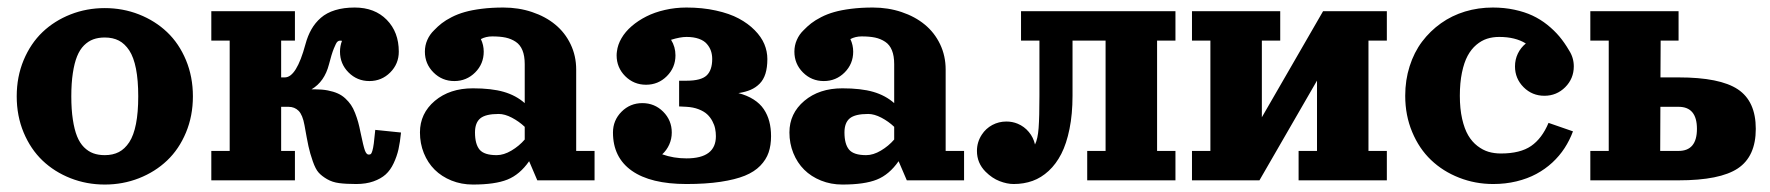

<svg xmlns="http://www.w3.org/2000/svg" viewBox="-20 -479 4701 510"><path d="M167.4 -440.7Q210.2 -457.5 258.3 -457.5Q306.4 -457.5 349.2 -440.7Q392.1 -423.8 423.8 -393.7Q455.6 -363.5 474 -319.3Q492.4 -275.1 492.4 -223.1Q492.4 -171.1 474 -127Q455.6 -82.8 423.8 -52.6Q392.1 -22.5 349.2 -5.6Q306.4 11.2 258.3 11.2Q210.2 11.2 167.4 -5.6Q124.5 -22.5 92.9 -52.6Q61.3 -82.8 42.8 -127Q24.4 -171.1 24.4 -223.1Q24.4 -275.1 42.8 -319.3Q61.3 -363.5 92.9 -393.7Q124.5 -423.8 167.4 -440.7ZM258.3 -379.4Q241.2 -379.4 227.8 -374.5Q214.4 -369.6 203.1 -358.4Q191.9 -347.2 184.7 -329.3Q177.5 -311.5 173.5 -284.9Q169.4 -258.3 169.4 -223.1Q169.4 -188 173.5 -161.4Q177.5 -134.8 184.7 -116.9Q191.9 -99.1 203.1 -87.9Q214.4 -76.7 227.8 -71.8Q241.2 -66.9 258.3 -66.9Q279.8 -66.9 295.7 -75.1Q311.5 -83.3 323.4 -101.3Q335.2 -119.4 341.2 -149.9Q347.2 -180.4 347.2 -223.1Q347.2 -265.9 341.2 -296.4Q335.2 -326.9 323.4 -345Q311.5 -363 295.7 -371.2Q279.8 -379.4 258.3 -379.4Z M541.3 -449.2H763.4V-371.1H726.8V-273.4H736.6Q767.6 -273.4 791.3 -361.3Q797.4 -384 807.3 -401.2Q817.1 -418.5 832.4 -431.8Q847.7 -445.1 870.2 -452Q892.8 -459 922.1 -459Q975.3 -459 1007.3 -426.4Q1039.3 -393.8 1039.3 -341.8Q1039.3 -309.3 1016.5 -286.5Q993.7 -263.7 961.2 -263.7Q928.7 -263.7 905.9 -286.5Q883.1 -309.3 883.1 -341.8Q883.1 -356.7 888.4 -370.6Q885.7 -371.1 883.1 -371.1Q879.2 -371.1 876 -368Q872.8 -365 866.8 -350.2Q860.8 -335.4 853.8 -307.9Q842 -262 807.4 -241.7H817.1Q835.7 -241.7 850.8 -238.8Q866 -235.8 877.2 -230.8Q888.4 -225.8 897.3 -217.5Q906.2 -209.2 912.2 -200.4Q918.2 -191.7 923.2 -178.8Q928.2 -166 931.4 -154.4Q934.6 -142.8 937.7 -127Q945.3 -90.3 949.3 -79.3Q953.4 -68.4 959.2 -68.4Q963.1 -68.4 965.1 -69.9Q967 -71.5 969.1 -78.4Q971.2 -85.2 972.9 -97.9Q974.6 -110.6 976.8 -134L1045.2 -127Q1042.7 -101.6 1038.5 -82.5Q1034.2 -63.5 1025.6 -45.3Q1017.1 -27.1 1004.4 -15.6Q991.7 -4.2 971.9 2.8Q952.1 9.8 926.3 9.8Q899.2 9.8 881 7.4Q862.8 5.1 848.5 -3.3Q834.2 -11.7 826.2 -20.8Q818.1 -29.8 810.8 -50.7Q803.5 -71.5 799.3 -90.8Q795.2 -110.1 788.8 -146.5Q783.9 -173.8 773.2 -184.6Q762.5 -195.3 746.3 -195.3H726.8V-78.1H763.4V0H541.3V-78.1H590.1V-371.1H541.3Z M1510.5 -294.2V-78.1H1559.3V0H1407.2L1385.5 -50.8Q1360.6 -15.1 1327.8 -2Q1294.9 11.2 1236.1 11.2Q1205.6 11.2 1179.3 0.6Q1153.1 -10 1134.6 -28.3Q1116.2 -46.6 1105.8 -72.3Q1095.5 -97.9 1095.5 -127.2Q1095.5 -177.7 1135 -211.1Q1174.6 -244.4 1236.1 -244.4Q1285.6 -244.4 1318.1 -235Q1350.6 -225.6 1373.8 -205.1V-308.6Q1373.8 -330.6 1367.8 -345.3Q1361.8 -360.1 1349.9 -368Q1337.9 -376 1323 -379.2Q1308.1 -382.3 1287.4 -382.3Q1270.8 -382.3 1257.3 -375.2Q1264.9 -359.4 1264.9 -341.8Q1264.9 -309.3 1242.1 -286.5Q1219.2 -263.7 1186.8 -263.7Q1154.3 -263.7 1131.5 -286.5Q1108.6 -309.3 1108.6 -341.8Q1108.6 -358.4 1115.1 -373Q1121.6 -387.7 1133.1 -398.7Q1142.8 -408.9 1153.3 -417.1Q1163.8 -425.3 1179.8 -433.5Q1195.8 -441.7 1214.6 -447Q1233.4 -452.4 1259.6 -455.7Q1285.9 -459 1317.1 -459Q1357.7 -459 1393.3 -447Q1429 -435.1 1454.8 -413.8Q1480.7 -392.6 1495.6 -361.6Q1510.5 -330.6 1510.5 -294.2ZM1373.8 -108.4V-142.1Q1358.6 -156.5 1339.7 -166.4Q1320.8 -176.3 1304.7 -176.3Q1270 -176.3 1255.9 -164.7Q1241.7 -153.1 1241.7 -127.2Q1241.7 -96.2 1253.9 -81.5Q1266.1 -66.9 1299.3 -66.9Q1318.1 -66.9 1338.5 -79Q1358.9 -91.1 1373.8 -108.4Z M1739 -69.1Q1769 -58.3 1803.5 -58.3Q1881.6 -58.3 1881.6 -117.2Q1881.6 -127.4 1879.6 -137.2Q1877.7 -147 1872.2 -157.3Q1866.7 -167.7 1858.3 -175.5Q1849.9 -183.3 1835.7 -188.8Q1821.5 -194.3 1803.5 -195.3L1783.9 -196.3V-264.6H1803.5Q1842.3 -264.6 1857.1 -278.7Q1871.8 -292.7 1871.8 -322.3Q1871.8 -334 1868.4 -343.9Q1865 -353.8 1857.5 -362.4Q1850.1 -371.1 1836.3 -376Q1822.5 -380.9 1803.5 -380.9Q1786.9 -380.9 1762.5 -373.3Q1774.2 -354.5 1774.2 -332Q1774.2 -299.6 1751.3 -276.7Q1728.5 -253.9 1696 -253.9Q1663.6 -253.9 1640.7 -276.7Q1617.9 -299.6 1617.9 -332Q1617.9 -337.2 1618.7 -342.3Q1620.8 -360.4 1630.9 -377.6Q1640.9 -394.8 1657.8 -409.4Q1674.8 -424.1 1696.7 -435.2Q1718.5 -446.3 1746.1 -452.6Q1773.7 -459 1803.5 -459Q1845.9 -459 1881.8 -451Q1917.7 -443.1 1942.5 -429.8Q1967.3 -416.5 1984.7 -398.8Q2002.2 -381.1 2010.3 -361.8Q2018.3 -342.5 2018.3 -322.3Q2018.3 -299.6 2013.2 -283.3Q2008.1 -267.1 1997.8 -256.7Q1987.5 -246.3 1974 -240.5Q1960.4 -234.6 1941.4 -231.7Q1964.8 -225.6 1981.8 -214.7Q1998.8 -203.9 2008.8 -189Q2018.8 -174.1 2023.4 -156.4Q2028.1 -138.7 2028.1 -117.2Q2028.1 -92.8 2021.6 -73.9Q2015.1 -54.9 1999.5 -38.8Q1983.9 -22.7 1958.5 -12.3Q1933.1 -2 1894.2 3.9Q1855.2 9.8 1803.5 9.8Q1708.3 9.8 1658.2 -25.5Q1608.2 -60.8 1608.2 -127Q1608.2 -159.4 1631 -182.3Q1653.8 -205.1 1686.3 -205.1Q1718.8 -205.1 1741.6 -182.3Q1764.4 -159.4 1764.4 -127Q1764.4 -110.1 1757.7 -95.1Q1751 -80.1 1739 -69.1Z M2491.9 -294.2V-78.1H2540.8V0H2388.7L2366.9 -50.8Q2342 -15.1 2309.2 -2Q2276.4 11.2 2217.5 11.2Q2187 11.2 2160.8 0.6Q2134.5 -10 2116.1 -28.3Q2097.7 -46.6 2087.3 -72.3Q2076.9 -97.9 2076.9 -127.2Q2076.9 -177.7 2116.5 -211.1Q2156 -244.4 2217.5 -244.4Q2267.1 -244.4 2299.6 -235Q2332 -225.6 2355.2 -205.1V-308.6Q2355.2 -330.6 2349.2 -345.3Q2343.3 -360.1 2331.3 -368Q2319.3 -376 2304.4 -379.2Q2289.6 -382.3 2268.8 -382.3Q2252.2 -382.3 2238.8 -375.2Q2246.3 -359.4 2246.3 -341.8Q2246.3 -309.3 2223.5 -286.5Q2200.7 -263.7 2168.2 -263.7Q2135.7 -263.7 2112.9 -286.5Q2090.1 -309.3 2090.1 -341.8Q2090.1 -358.4 2096.6 -373Q2103 -387.7 2114.5 -398.7Q2124.3 -408.9 2134.8 -417.1Q2145.3 -425.3 2161.3 -433.5Q2177.2 -441.7 2196 -447Q2214.8 -452.4 2241.1 -455.7Q2267.3 -459 2298.6 -459Q2339.1 -459 2374.8 -447Q2410.4 -435.1 2436.3 -413.8Q2462.2 -392.6 2477.1 -361.6Q2491.9 -330.6 2491.9 -294.2ZM2355.2 -108.4V-142.1Q2340.1 -156.5 2321.2 -166.4Q2302.2 -176.3 2286.1 -176.3Q2251.5 -176.3 2237.3 -164.7Q2223.1 -153.1 2223.1 -127.2Q2223.1 -96.2 2235.4 -81.5Q2247.6 -66.9 2280.8 -66.9Q2299.6 -66.9 2319.9 -79Q2340.3 -91.1 2355.2 -108.4Z M2692.1 -371.1V-449.2H3102.3V-371.1H3053.5V-78.1H3102.3V0H3053.5H2916.7H2867.9V-78.1H2916.7V-371.1H2828.9V-224.6Q2828.9 -175.8 2820.9 -136.6Q2813 -97.4 2799.1 -70.3Q2785.2 -43.2 2765.5 -25Q2745.8 -6.8 2722.7 1.5Q2699.5 9.8 2672.6 9.8Q2655 9.8 2635.3 2.2Q2615.5 -5.4 2597.9 -22.9Q2575 -45.9 2575 -78.1Q2575 -101.8 2588.1 -121.6Q2598.6 -137.7 2615.8 -147Q2633.1 -156.2 2653.1 -156.2Q2669.2 -156.2 2683.1 -150.4Q2700.7 -143.1 2712.9 -128.4Q2725.1 -113.8 2729.2 -95.2Q2736.6 -109.6 2738.8 -138.8Q2741 -168 2741 -224.6V-371.1Z M3429.4 0V-78.1H3478.3V-264.9L3325.4 0H3146.2V-78.1H3195.1V-371.1H3146.2V-449.2H3380.6V-371.1H3331.8V-167.5L3494.4 -449.2H3663.8V-371.1H3615V-78.1H3663.8V0Z M4033 -363.5Q4005.1 -380.9 3962.2 -380.9Q3944.8 -380.9 3929.9 -376.1Q3915 -371.3 3901.5 -359.9Q3887.9 -348.4 3878.4 -330.8Q3868.9 -313.2 3863.3 -286.1Q3857.7 -259 3857.7 -224.6Q3857.7 -190.2 3863.8 -163.3Q3869.9 -136.5 3880 -119.4Q3890.1 -102.3 3904.4 -91.3Q3918.7 -80.3 3933.8 -75.8Q3949 -71.3 3966.6 -71.3Q4018.1 -71.3 4047 -91.2Q4075.9 -111.1 4093.3 -152.6L4158.2 -130.1Q4149.4 -106.4 4135.9 -85.6Q4122.3 -64.7 4103.3 -47.1Q4084.2 -29.5 4060.9 -17Q4037.6 -4.4 4008.3 2.7Q3979 9.8 3946.5 9.8Q3898.4 9.8 3855.6 -7.1Q3812.7 -23.9 3781.1 -54.1Q3749.5 -84.2 3731.1 -128.4Q3712.6 -172.6 3712.6 -224.6Q3712.6 -266.4 3724.4 -303.2Q3736.1 -340.1 3757.4 -368.4Q3778.8 -396.7 3807.6 -417.2Q3836.4 -437.7 3871.6 -448.4Q3906.7 -459 3945.3 -459Q3975.8 -459 4002.7 -453.2Q4029.5 -447.5 4050.7 -437.6Q4071.8 -427.7 4090.1 -413.1Q4108.4 -398.4 4122.2 -382Q4136 -365.5 4147.9 -345Q4160.4 -325.7 4160.4 -302.7Q4160.4 -270.3 4137.6 -247.4Q4114.7 -224.6 4082.3 -224.6Q4049.8 -224.6 4027 -247.4Q4004.2 -270.3 4004.2 -302.7Q4004.2 -320.8 4011.8 -336.7Q4019.5 -352.5 4033 -363.5Z M4204.3 -371.1V-449.2H4438.7V-371.1H4391.1L4390.6 -273.4H4438.7Q4548.6 -273.4 4596.2 -241.7Q4643.8 -210 4643.8 -136.7Q4643.8 -63.5 4596.2 -31.7Q4548.6 0 4438.7 0H4204.3V-78.1H4253.2V-371.1ZM4390.4 -195.3 4389.9 -78.1H4438.7Q4487.5 -78.1 4487.5 -136.7Q4487.5 -195.3 4438.7 -195.3Z"/></svg>

Font: Orelega One
Style: Regular
Weight: 400
Version: Version 1.1 ; ttfautohint (v1.8.3)